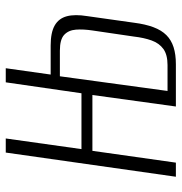

<svg xmlns="http://www.w3.org/2000/svg" viewBox="-2 -629 631 667"><g transform="rotate(-90 313.5 -295.5)"><path d="M33 0 117 -591H166L129 -328H323L361 -591H410L388 -435H489Q534 -435 558.5 -421Q583 -407 590.5 -379Q598 -351 591 -308L568 -145Q563 -106 552.5 -78Q542 -50 525 -33Q508 -16 483 -8Q458 0 424 0H277L317 -290H123L82 0ZM331 -29H421Q457 -29 477 -43.5Q497 -58 506.5 -84.5Q516 -111 520 -146L541 -289Q546 -322 544 -347.5Q542 -373 526 -388Q510 -403 471 -403H382Z"/></g></svg>

Font: Alumni Sans Light
Style: Italic
Weight: 300
Italic angle: -8°
Version: Version 1.016